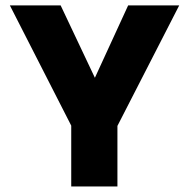

<svg xmlns="http://www.w3.org/2000/svg" viewBox="-20 -670 680 690"><path d="M236 -218.5 15.5 -650.5H198L321 -390.5L440.5 -650.5H624L402 -217.5V0H236Z"/></svg>

Font: Overused Grotesk ExtraBold
Style: Regular
Weight: 800
Version: Version 0.004